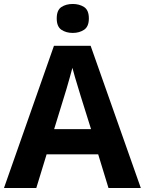

<svg xmlns="http://www.w3.org/2000/svg" viewBox="-20 -948 730 968"><path d="M527 0 475 -170H215L163 0H0L252 -717H437L690 0ZM439 -297 387 -463Q382 -480 374 -506Q366 -532 358 -559Q350 -586 345 -606Q340 -586 331.5 -556.5Q323 -527 315.5 -500.5Q308 -474 304 -463L253 -297ZM347 -928Q380 -928 404 -912.5Q428 -897 428 -855Q428 -814 404 -798Q380 -782 347 -782Q313 -782 289.5 -798Q266 -814 266 -855Q266 -897 289.5 -912.5Q313 -928 347 -928Z"/></svg>

Font: Noto Sans IKEA
Style: Bold
Weight: 600
Designer: Monotype Design Team
Foundry: Monotype Imaging Inc.
Version: Version 2.001